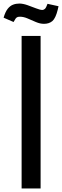

<svg xmlns="http://www.w3.org/2000/svg" viewBox="-52 -1062 350 1082"><path d="M69.8 0V-859.4H176.8V0ZM195.8 -927.7Q174.3 -927.7 150.6 -937.7Q127 -947.8 104 -957.8Q81.1 -967.8 60.5 -967.8Q52.7 -967.8 49.3 -966.8Q41.5 -964.8 36.4 -957.8Q31.2 -950.7 24.4 -938L-31.7 -962.4Q-22 -995.6 -8.5 -1012.5Q4.9 -1029.3 21.5 -1035.6Q38.1 -1042 57.1 -1042Q77.1 -1042 102.8 -1033Q128.4 -1023.9 151.4 -1014.9Q174.3 -1005.9 186.5 -1005.9H188.5Q195.3 -1006.8 201.7 -1012.7Q208 -1018.6 215.8 -1040.5L277.8 -1026.9L273.4 -1007.3Q261.2 -958.5 242.9 -943.1Q224.6 -927.7 195.8 -927.7Z"/></svg>

Font: Antonio Medium
Style: Regular
Weight: 500
Designer: Vernon Adams
Foundry: Vernon Adams
Version: Version 1.002